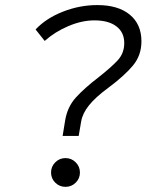

<svg xmlns="http://www.w3.org/2000/svg" viewBox="-20 -723 626 753"><path d="M225.6 -189.9 235.4 -250Q244.1 -303.7 277.6 -340.6Q311 -377.4 367.7 -420.9Q415.5 -458.5 441.4 -486.3Q467.3 -514.2 467.3 -554.2Q467.3 -596.2 436.5 -619.6Q405.8 -643.1 350.1 -643.1Q301.3 -643.1 248.5 -620.8Q195.8 -598.6 155.3 -562.5L119.6 -607.4Q160.2 -650.9 226.1 -677Q292 -703.1 361.8 -703.1Q443.4 -703.1 489 -665.5Q534.7 -627.9 534.7 -561Q534.7 -505.4 500.7 -465.1Q466.8 -424.8 404.3 -378.4Q354 -341.3 328.9 -309.8Q303.7 -278.3 298.3 -246.6L288.6 -189.9ZM236.8 9.8Q213.4 9.8 196.8 -6.6Q180.2 -22.9 180.2 -46.4Q180.2 -69.8 196.8 -86.4Q213.4 -103 236.8 -103Q260.3 -103 276.9 -86.4Q293.5 -69.8 293.5 -46.4Q293.5 -22.9 276.9 -6.6Q260.3 9.8 236.8 9.8Z"/></svg>

Font: Cascadia Code Light
Style: Italic
Weight: 300
Italic angle: -10°
Monospace: yes
Designer: Aaron Bell
Foundry: Saja Typeworks
Version: Version 2404.023; ttfautohint (v1.8.4)